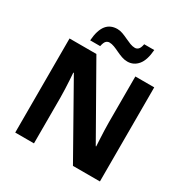

<svg xmlns="http://www.w3.org/2000/svg" viewBox="-205 -1094 1219 1262"><g transform="rotate(30 405.0 -463.0)"><path d="M726.3 0H521.6L221.2 -532.3H217.2Q219.2 -509.3 221 -477.2Q222.8 -445 224.3 -411.2Q225.8 -377.4 225.8 -347.1V0H83.5V-714H287.3L586.7 -187H590Q589 -207.7 587.2 -239.1Q585.4 -270.4 584.2 -304.3Q583 -338.3 583 -364.9V-714H726.3ZM207.1 -771.2Q210.1 -812 219.3 -841.2Q228.5 -870.4 243.5 -889Q258.5 -907.5 279.2 -916.5Q299.8 -925.5 325.9 -925.5Q345.8 -925.5 366.3 -918Q386.8 -910.5 407.9 -900.3Q428.9 -890.2 448.4 -882.7Q467.9 -875.2 486 -875.2Q499.5 -875.2 510.7 -885.7Q521.8 -896.1 527.5 -926.5H603.8Q597.8 -846.9 566.4 -809.6Q535 -772.2 487.3 -772.2Q465.7 -772.2 444.3 -779.7Q423 -787.2 402.1 -797.3Q381.3 -807.5 361.8 -815Q342.2 -822.5 324.6 -822.5Q310.7 -822.5 300 -812.3Q289.4 -802.2 283 -771.2Z"/></g></svg>

Font: Noto Sans Oriya
Style: Regular
Weight: 400
Designer: Amélie Bonet and Sol Matas
Foundry: Google LLC
Version: Version 2.006